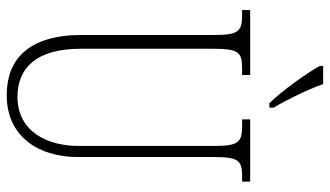

<svg xmlns="http://www.w3.org/2000/svg" viewBox="-225 -746 981 571"><g transform="rotate(90 265.5 -460.5)"><path d="M287 -771H300V-784C277 -822 246 -886 230 -931H176V-921C195 -886 251 -807 287 -771ZM263 10C387 10 447 -86 447 -201V-606C447 -679 457 -690 504 -690H520V-714H335V-690H356C403 -690 414 -679 414 -607V-203C414 -115 374 -22 268 -22C182 -22 125 -78 125 -210V-605C125 -680 136 -690 183 -690H203V-714H10V-690H26C73 -690 84 -679 84 -608V-214C84 -55 156 10 263 10Z"/></g></svg>

Font: Noto Serif Khmer ExtraCondensed ExtraLight
Style: Regular
Weight: 200
Width: 2
Designer: Danh Hong and the Monotype Design Team
Foundry: Monotype Imaging Inc.
Version: Version 2.004